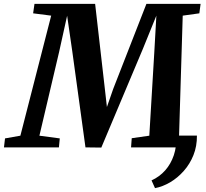

<svg xmlns="http://www.w3.org/2000/svg" viewBox="-62 -763 1064 994"><path d="M957.5 -61Q958 -6 939.5 40.2Q921 86.5 889.2 122.2Q857.5 158 818.8 180.8Q780 203.5 740.5 211L722.5 171Q764 152 793.2 119Q822.5 86 837.8 40.8Q853 -4.5 851 -61ZM-41.5 0 -36 -46.5 43.5 -60.5 203 -682 109.5 -694 116.5 -743H430.5L481 -301.5L491.5 -209L524 -302.5L696 -743H976.5L970 -694L884 -682L865 -60.5L952 -46.5L948 0H616.5L620 -47.5L711 -60.5L736.5 -487L747.5 -682L677.5 -509.5L462.5 1L380.5 0L312 -498.5L285.5 -681.5L244 -494L142 -60.5L247.5 -46.5L243 0Z"/></svg>

Font: Merriweather 28pt ExtraBold
Style: Italic
Weight: 800
Italic angle: -7.8°
Version: Version 2.101